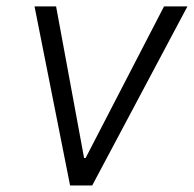

<svg xmlns="http://www.w3.org/2000/svg" viewBox="-20 -565 591 585"><path d="M551.1 -545.5 261 0H193.5L85.2 -545.5H150.9L236.2 -83.5H240.8L479.8 -545.5Z"/></svg>

Font: Inter Light  BETA
Style: Italic
Weight: 300
Italic angle: 9.39999°
Designer: Rasmus Andersson
Foundry: rsms
Version: Version 3.011;git-f93a4a705